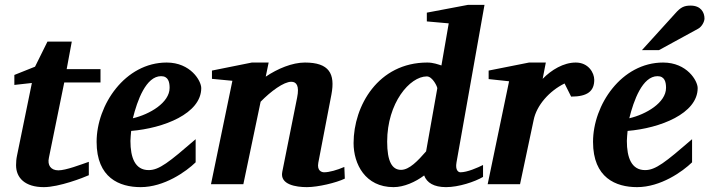

<svg xmlns="http://www.w3.org/2000/svg" viewBox="-20 -757 2915 789"><path d="M393 -418V-473H254L275 -586H175L124 -483L39 -449V-408L111 -416L50 -118C47 -104 46 -91 46 -78C46 -26 83 12 160 12C223 12 323 -27 345 -37V-92C313 -81 251 -57 220 -57C189 -57 174 -78 181 -109L244 -418Z M807 -395C807 -425 763 -500 665 -500C494 -500 377 -326 377 -174C377 -26 471 12 558 12C655 12 745 -52 784 -90V-185C674 -90 634 -58 591 -58C535 -58 516 -109 516 -178C516 -189 518 -207 519 -219C652 -230 807 -290 807 -395ZM677 -396C677 -335 595 -287 526 -271C544 -344 580 -444 642 -444C672 -444 677 -419 677 -396Z M1397 -23 1395 -71C1365 -58 1333 -49 1312 -49C1302 -49 1282 -55 1288 -88L1342 -369C1358 -454 1333 -500 1233 -500C1181 -500 1121 -475 1072 -442L1084 -500H1015L851 -467V-433L935 -425L847 0H980L1051 -339C1093 -382 1146 -421 1177 -421C1198 -421 1211 -405 1201 -356L1140 -51C1129 2 1197 12 1241 12C1287 12 1362 -6 1397 -23Z M1971 -737H1903L1734 -705V-669L1824 -661L1794 -488C1781 -492 1761 -500 1736 -500C1534 -500 1433 -322 1433 -169C1433 -83 1481 12 1597 12C1640 12 1687 -9 1723 -36C1734 -6 1763 12 1813 12C1865 12 1931 -10 1965 -30V-79C1943 -68 1900 -49 1872 -49C1864 -49 1850 -57 1856 -90ZM1777 -394 1731 -135C1697 -96 1662 -59 1628 -59C1591 -59 1571 -94 1571 -175C1571 -334 1664 -443 1734 -443C1758 -443 1778 -399 1777 -394Z M2422 -429C2422 -458 2398 -500 2346 -500C2296 -500 2246 -470 2210 -433L2223 -500H2154L1988 -467V-432L2072 -423L1984 0H2117L2173 -264C2185 -324 2237 -383 2300 -414L2327 -360C2395 -360 2422 -383 2422 -429Z M2847 -395C2847 -425 2803 -500 2705 -500C2534 -500 2417 -326 2417 -174C2417 -26 2511 12 2598 12C2695 12 2785 -52 2824 -90V-185C2714 -90 2674 -58 2631 -58C2575 -58 2556 -109 2556 -178C2556 -189 2558 -207 2559 -219C2692 -230 2847 -290 2847 -395ZM2717 -396C2717 -335 2635 -287 2566 -271C2584 -344 2620 -444 2682 -444C2712 -444 2717 -419 2717 -396ZM2875 -681C2875 -705 2861 -734 2818 -734C2791 -734 2777 -727 2755 -702L2618 -551H2688L2849 -639C2864 -647 2875 -668 2875 -681Z"/></svg>

Font: Veleka
Style: Bold Italic
Weight: 700
Italic angle: -12°
Designer: Stefan Peev, Context Ltd, 2016; SIL International, 1997-2014.
Foundry: Stefan Peev, Context Ltd, 2016
Version: Version 5.000